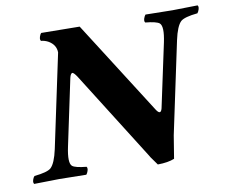

<svg xmlns="http://www.w3.org/2000/svg" viewBox="-74 -740 1010 845"><g transform="rotate(-10 431.0 -317.5)"><path d="M640.1 0Q611.8 11.7 565.4 12.2Q565.4 12.2 538.6 -25.4Q536.1 -29.3 534.7 -32.2L284.2 -430.2Q271.5 -449.2 264.6 -450.2Q256.8 -448.7 252.4 -430.2L189.5 -132.8Q174.8 -63.5 191.9 -47.9Q204.6 -37.1 254.9 -32.2Q261.7 -23.9 252 -4.4Q249.5 0 247.6 2Q147 0 127 0Q110.8 0 14.6 2Q7.8 -6.3 17.1 -25.4Q19.5 -29.8 22 -32.2Q80.1 -38.1 96.7 -52.7Q117.2 -71.8 130.4 -132.8L218.8 -549.8Q218.3 -583.5 186.5 -602.5Q170.9 -611.3 153.3 -612.8Q146.5 -621.1 155.8 -640.6Q158.2 -645 160.6 -647L332 -645L398.9 -540L597.7 -227.5Q616.7 -197.8 624.5 -228.5Q625 -230.5 625 -231L685.1 -512.2Q699.7 -581.5 682.1 -597.2Q669.4 -607.9 619.1 -612.8Q612.3 -621.1 622.1 -640.6Q624.5 -645 626.5 -647Q727.1 -645 747.1 -645Q763.2 -645 859.4 -647Q866.2 -638.7 856.9 -619.6Q854.5 -615.2 852.5 -612.8Q794.4 -606.9 777.3 -592.3Q756.8 -573.2 743.7 -512.2L656.7 -102.1Z"/></g></svg>

Font: Linux Libertine Slanted O
Style: Bold Slanted
Weight: 700
Designer: Philipp H. Poll
Foundry: Philipp H. Poll
Version: Version 5.0.0